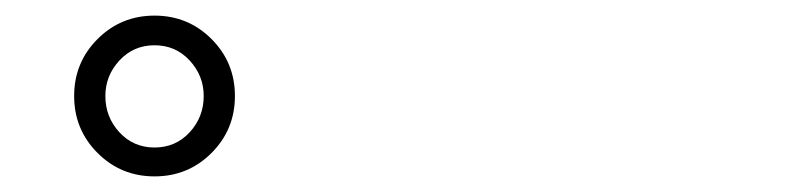

<svg xmlns="http://www.w3.org/2000/svg" viewBox="-20 -851 1040 246"><path d="M178 -625Q135 -625 105 -655Q75 -685 75 -728Q75 -771 105 -801Q135 -831 178 -831Q221 -831 251 -801Q281 -771 281 -728Q281 -685 251 -655Q221 -625 178 -625ZM178 -662Q205 -662 223 -681.5Q241 -701 241 -728Q241 -754 223 -773.5Q205 -793 178 -793Q151 -793 133 -773.5Q115 -754 115 -728Q115 -701 133 -681.5Q151 -662 178 -662Z"/></svg>

Font: Zen Old Mincho SemiBold
Style: Regular
Weight: 600
Version: Version 1.500